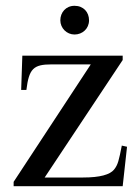

<svg xmlns="http://www.w3.org/2000/svg" viewBox="-20 -642 484 662"><path d="M418 -136 400 -140C390 -90 387 -74 373 -57C359 -40 325 -30 267 -30H134L403 -435V-450H57L53 -332H71C80 -405 95 -420 158 -420H293L27 -15V0H403ZM287 -572C287 -600 268 -622 237 -622C207 -622 188 -599 188 -572C188 -545 210 -523 237 -523C264 -523 287 -543 287 -572Z"/></svg>

Font: XITS
Style: Regular
Weight: 400
Designer: MicroPress Inc., with final additions and corrections provided by Coen Hoffman, Elsevier (retired)
Version: Version 1.302